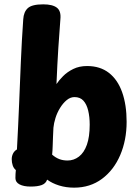

<svg xmlns="http://www.w3.org/2000/svg" viewBox="-20 -855 639 884"><path d="M87 -766Q89 -800 108 -817.5Q127 -835 179 -835Q222 -835 242 -819.5Q262 -804 258 -766Q256 -736 253.5 -703Q251 -670 248.5 -633Q246 -596 244 -555Q242 -514 240 -468Q252 -486 271 -505Q290 -524 317.5 -537.5Q345 -551 381 -551Q441 -551 481.5 -519.5Q522 -488 542.5 -430Q563 -372 563 -294Q563 -210 533.5 -141Q504 -72 449.5 -31.5Q395 9 321 9Q284 9 252 -1Q220 -11 197 -28Q191 -10 172 -3Q153 4 121 4Q89 4 70 -6Q51 -16 51 -35Q51 -43 51.5 -54.5Q52 -66 53 -72Q43 -80 38.5 -93.5Q34 -107 34 -122Q34 -136 40 -148Q46 -160 58 -167Q64 -278 68 -376.5Q72 -475 76 -570.5Q80 -666 87 -766ZM220 -143Q236 -129 253 -122.5Q270 -116 291 -116Q320 -116 343.5 -134Q367 -152 380 -188.5Q393 -225 393 -281Q393 -317 386 -346Q379 -375 364 -391.5Q349 -408 323 -408Q304 -408 287 -394Q270 -380 256.5 -358Q243 -336 235.5 -312Q228 -288 226 -267Q225 -246 224 -224Q223 -202 222.5 -182Q222 -162 220 -143Z"/></svg>

Font: Playpen Sans
Style: Bold
Weight: 700
Designer: Laura Meseguer, Veronika Burian, José Scaglione
Foundry: TypeTogether
Version: Version 1.001